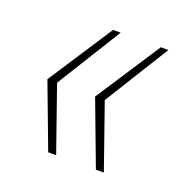

<svg xmlns="http://www.w3.org/2000/svg" viewBox="-79 -525 509 522"><g transform="rotate(20 175.5 -264.5)"><path d="M70 -264 135 -78H112L42 -264L164 -451H186ZM208 -264 273 -78H250L180 -264L302 -451H324Z"/></g></svg>

Font: Genos Thin ExtraLight
Style: Italic
Weight: 250
Italic angle: -8°
Version: Version 1.010